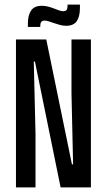

<svg xmlns="http://www.w3.org/2000/svg" viewBox="-20 -810 462 830"><path d="M180 -639.5 291 -99.5H296L289 -407.5V-639.5H373V0H242L131 -544H126L133.5 -232V0H49V-639.5ZM266 -698.5Q253 -698.5 240 -702Q227 -705.5 214.5 -709.8Q202 -714 191.5 -717.5Q181 -721 173.5 -721Q162.5 -721 158.2 -715Q154 -709 154 -697.5V-693.5H100.5V-708Q100.5 -744 114.5 -764.5Q128.5 -785 160.5 -785Q174.5 -785 188 -781.5Q201.5 -778 213.5 -773.2Q225.5 -768.5 235.5 -765Q245.5 -761.5 253 -761.5Q264.5 -761.5 268.2 -767.5Q272 -773.5 272 -785.5V-790H325.5V-775Q325.5 -738.5 311.8 -718.5Q298 -698.5 266 -698.5Z"/></svg>

Font: Anek Latin Condensed Medium
Style: Regular
Weight: 500
Width: 3
Designer: Yesha Goshar
Foundry: Ek Type
Version: Version 1.003